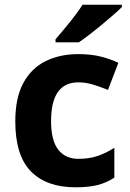

<svg xmlns="http://www.w3.org/2000/svg" viewBox="-20 -786 554 816"><path d="M300 10Q178 10 111.5 -57.5Q45 -125 45 -270Q45 -370 79 -433Q113 -496 173.5 -526Q234 -556 313 -556Q369 -556 410.5 -545Q452 -534 483 -519L439 -404Q404 -418 373.5 -427Q343 -436 313 -436Q197 -436 197 -271Q197 -189 227.5 -150Q258 -111 313 -111Q360 -111 396 -123.5Q432 -136 466 -158V-31Q432 -9 394.5 0.5Q357 10 300 10ZM498 -756Q484 -742 461 -722Q438 -702 411.5 -680Q385 -658 359.5 -638.5Q334 -619 315 -606H216V-619Q232 -638 253.5 -663.5Q275 -689 296 -716.5Q317 -744 331 -766H498Z"/></svg>

Font: Noto Sans Bamum
Style: Bold
Weight: 700
Designer: Monotype Design Team
Foundry: Monotype Imaging Inc.
Version: Version 2.002; ttfautohint (v1.8.4.7-5d5b)